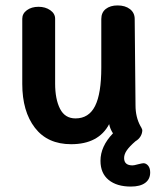

<svg xmlns="http://www.w3.org/2000/svg" viewBox="-20 -530 604 707"><path d="M533 105Q533 130 514.5 143.5Q496 157 462 157Q410 157 380 132.5Q350 108 350 62Q350 9 396 -39Q385 -56 382 -73Q343 1 242 1Q155 1 108.5 -59.5Q62 -120 62 -221V-461Q62 -480 79 -492.5Q96 -505 122 -505Q147 -505 165 -492.5Q183 -480 183 -461V-222Q183 -165 201 -129.5Q219 -94 258 -94Q307 -94 330 -139.5Q353 -185 353 -281V-460Q353 -484 369.5 -497Q386 -510 413 -510Q441 -510 458.5 -496.5Q476 -483 476 -460L479 -142Q479 -99 497 -66L500 -61Q504 -53 504 -51Q504 -39 497.5 -28Q491 -17 479 -10Q457 9 447 23.5Q437 38 437 52Q437 79 468 79Q474 79 488 75Q504 71 508 71Q518 71 525.5 80Q533 89 533 105Z"/></svg>

Font: Mali SemiBold
Style: Regular
Weight: 600
Designer: Kitiyaporn Chalermlarp | Katatrad Aksorn Co.,Ltd.
Foundry: Cadson Demak Co.,Ltd.
Version: Version 1.000; ttfautohint (v1.6)